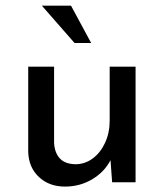

<svg xmlns="http://www.w3.org/2000/svg" viewBox="-20 -653 587 688"><path d="M465.8 -414.1V0H381.8L376 -79.1Q354.5 -37.1 310.5 -10.7Q266.6 15.6 212.9 15.6Q156.2 15.6 119.6 -18.6Q83 -52.7 81.1 -108.4V-414.1H173.8V-140.6Q175.8 -105.5 194.3 -85.4Q212.9 -65.4 250 -64.5Q284.2 -64.5 312 -85Q339.8 -105.5 356.4 -141.1Q373 -176.8 373 -220.7V-414.1ZM234.4 -632.8 306.6 -499H247.1L129.9 -632.8Z"/></svg>

Font: Josefin Sans CFJ
Style: Regular
Weight: 400
Designer: Santiago Orozco
Foundry: Typemade
Version: Version 2.000